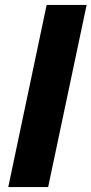

<svg xmlns="http://www.w3.org/2000/svg" viewBox="-20 -763 373 783"><path d="M13.7 0 170.2 -743H333.3L176.3 0Z"/></svg>

Font: Saira Thin
Style: Italic
Weight: 100
Italic angle: -12°
Designer: Hector Gatti with collaboration of the Omnibus-Type team
Foundry: Omnibus-Type
Version: Version 1.101